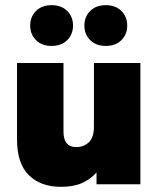

<svg xmlns="http://www.w3.org/2000/svg" viewBox="-20 -714 610 744"><path d="M216 10Q138 10 92 -35Q46 -80 46 -174V-470H226V-203Q226 -175 238 -159.5Q250 -144 275 -144Q304 -144 324 -162.5Q344 -181 344 -223V-470H524V0H354V-46Q332 -20 298.5 -5Q265 10 216 10ZM390 -536Q352 -536 329.5 -558.5Q307 -581 307 -615Q307 -649 329.5 -671.5Q352 -694 390 -694Q428 -694 450.5 -671.5Q473 -649 473 -615Q473 -581 450.5 -558.5Q428 -536 390 -536ZM180 -536Q142 -536 119.5 -558.5Q97 -581 97 -615Q97 -649 119.5 -671.5Q142 -694 180 -694Q218 -694 240.5 -671.5Q263 -649 263 -615Q263 -581 240.5 -558.5Q218 -536 180 -536Z"/></svg>

Font: Gantari Black
Style: Regular
Weight: 900
Version: Version 1.000